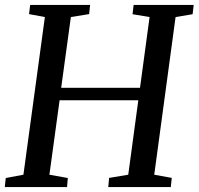

<svg xmlns="http://www.w3.org/2000/svg" viewBox="-24 -763 810 783"><path d="M-4.5 0 -0.5 -37 71.5 -50.5 159 -693.5 94.5 -705.5 99 -743H343.5L339.5 -705.5L265 -693.5L225.5 -405H547L586 -693.5L516.5 -705L521 -743H766L761.5 -705L692 -693.5L605 -50.5L676.5 -37.5L672.5 0H417.5L421 -37.5L499 -50.5L540 -354H219L177.5 -50.5L252.5 -37L249.5 0Z"/></svg>

Font: Merriweather 48pt
Style: Italic
Weight: 400
Italic angle: -7.8°
Version: Version 2.101